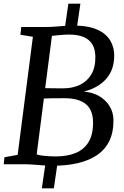

<svg xmlns="http://www.w3.org/2000/svg" viewBox="-20 -889 673 1039"><path d="M265 8Q241.5 8 214.8 6Q188 4 163.2 2Q138.5 0 119.5 0H0L4 -38L75.5 -51L158 -690L90.5 -701L95 -743H227Q257 -743 280.8 -745Q304.5 -747 327.8 -748.8Q351 -750.5 379.5 -750.5Q440 -750.5 481.5 -737.8Q523 -725 548.2 -703Q573.5 -681 585.2 -652.8Q597 -624.5 598 -594Q599.5 -514 556 -463.8Q512.5 -413.5 433.5 -393Q479.5 -390 515.5 -369.5Q551.5 -349 572.5 -315.5Q593.5 -282 594 -239.5Q594.5 -173 571.5 -126Q548.5 -79 504.8 -49.5Q461 -20 400.2 -6Q339.5 8 265 8ZM323.5 -411Q371.5 -411 411 -429.2Q450.5 -447.5 473.8 -485.8Q497 -524 496 -583.5Q495.5 -621.5 480.2 -648Q465 -674.5 433.5 -688.2Q402 -702 352.5 -702Q343 -702 326 -701Q309 -700 291.5 -698.2Q274 -696.5 261 -695L224.5 -412Q248 -411.5 274 -411.2Q300 -411 323.5 -411ZM282 -42.5Q344 -42.5 389.5 -61.2Q435 -80 459.8 -121.2Q484.5 -162.5 483.5 -229.5Q482.5 -295 443.8 -326.2Q405 -357.5 329 -357.5Q288 -357.5 262.2 -357.2Q236.5 -357 217.5 -356L178.5 -53.5Q190 -49 209 -46.8Q228 -44.5 248 -43.5Q268 -42.5 282 -42.5ZM206.5 130 228 -18.5H293L271.5 130ZM328.5 -721 350 -869H415L393.5 -721Z"/></svg>

Font: Merriweather 28pt
Style: Italic
Weight: 400
Italic angle: -7.8°
Version: Version 2.101